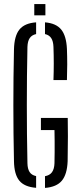

<svg xmlns="http://www.w3.org/2000/svg" viewBox="-20 -915 389 941"><path d="M157 5.5Q99.5 1 74.5 -29.8Q49.5 -60.5 48.5 -125Q47 -193.5 46.2 -262Q45.5 -330.5 45.5 -399Q45.5 -467.5 46.2 -536Q47 -604.5 48.5 -672.5Q50 -739 75.2 -770.2Q100.5 -801.5 157 -805.5V-748Q136 -743.5 125.8 -728.5Q115.5 -713.5 114.5 -685.5Q113 -613.5 112.2 -542.2Q111.5 -471 111.5 -400.2Q111.5 -329.5 112.2 -258.5Q113 -187.5 114.5 -115Q115 -87.5 125 -72Q135 -56.5 157 -52ZM200.5 6V-51.5Q223.5 -55.5 234.8 -71Q246 -86.5 247 -115Q247.5 -142 247.8 -169.2Q248 -196.5 247.8 -223.8Q247.5 -251 247 -277.5H180.5V-337H312Q313 -298.5 312.8 -246.8Q312.5 -195 311.5 -125Q309 -60.5 283.2 -29.5Q257.5 1.5 200.5 6ZM242 -522.5Q243.5 -563 243.5 -604.2Q243.5 -645.5 242 -685.5Q241 -713 231 -728.2Q221 -743.5 200.5 -748V-805.5Q255 -801 280 -770.2Q305 -739.5 308 -675.5Q309.5 -637 309.5 -599.2Q309.5 -561.5 308 -522.5ZM148 -840V-895H202.5V-840Z"/></svg>

Font: Big Shoulders Stencil Display Thin
Style: Regular
Weight: 400
Version: Version 2.001